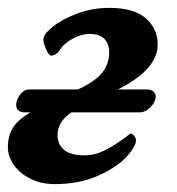

<svg xmlns="http://www.w3.org/2000/svg" viewBox="-22 -453 450 487"><path d="M373 -208Q373 -195 360 -181.5Q347 -168 332 -168H159Q124 -144 124 -111Q124 -86 141 -72.5Q158 -59 191 -59Q218 -59 242.5 -71Q267 -83 298 -106Q300 -107 303.5 -110.5Q307 -114 311 -114Q314 -114 318.5 -108Q323 -102 323 -98Q323 -81 297.5 -54Q272 -27 225 -6.5Q178 14 117 14Q82 14 54.5 0Q27 -14 12.5 -35.5Q-2 -57 -2 -79Q-2 -108 10.5 -128.5Q23 -149 55 -168H40Q30 -168 24.5 -173Q19 -178 19 -187Q19 -200 29 -213Q39 -226 51 -226H175L182 -229Q223 -249 239 -271Q255 -293 255 -320Q255 -342 242.5 -354.5Q230 -367 206 -367Q185 -367 162.5 -355Q140 -343 129 -325Q125 -319 119 -315.5Q113 -312 108 -312Q102 -312 95 -328Q88 -344 88 -353Q88 -366 111.5 -385Q135 -404 173.5 -418.5Q212 -433 255 -433Q318 -433 348 -406.5Q378 -380 378 -340Q378 -277 277 -226H352Q361 -226 367 -221Q373 -216 373 -208Z"/></svg>

Font: EB Garamond
Style: Bold Italic
Weight: 700
Italic angle: -17.2°
Designer: Georg Duffner and Octavio Pardo
Foundry: Georg Duffner
Version: Version 1.000